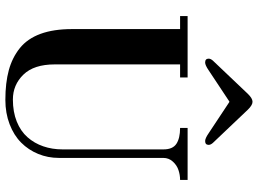

<svg xmlns="http://www.w3.org/2000/svg" viewBox="-148 -838 1003 748"><g transform="rotate(90 354.0 -464.5)"><path d="M209 -775.4Q209 -783.2 216.8 -792L346.2 -928.2Q363.8 -946.3 377 -946.3Q390.1 -946.3 407.7 -928.2L537.1 -792Q544.9 -783.2 544.9 -775.4Q544.9 -761.7 529.8 -761.7Q519.5 -761.7 499.5 -775.4L377.9 -856H376L254.4 -775.4Q234.4 -761.7 224.1 -761.7Q209 -761.7 209 -775.4ZM43 -664.1V-693.4H282.2V-664.1H231.4V-175.8Q231.4 -94.7 271.2 -53.7Q311 -12.7 368.2 -12.7Q416.5 -12.7 454.1 -27.8Q491.7 -43 515.1 -69.6Q538.6 -96.2 550.5 -130.9Q562.5 -165.5 562.5 -206.1V-599.6Q562.5 -635.3 540.8 -649.7Q519 -664.1 479 -664.1V-693.4H681.6V-664.1Q661.6 -664.1 642.8 -657.7Q624 -651.4 609.9 -635.7Q595.7 -620.1 595.7 -598.6V-191.9Q595.7 -148.9 580.1 -111.1Q564.5 -73.2 536.1 -44.9Q507.8 -16.6 464.6 0Q421.4 16.6 369.6 16.6Q303.2 16.6 253.9 3.2Q204.6 -10.3 167.7 -40Q130.9 -69.8 112.3 -120.6Q93.8 -171.4 93.8 -243.2V-664.1Z"/></g></svg>

Font: Monomachus
Style: Medium
Weight: 500
Designer: Alexey Kryukov
Version: Version 1.0